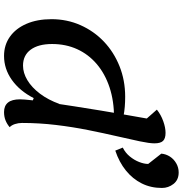

<svg xmlns="http://www.w3.org/2000/svg" viewBox="3 -883 905 951"><g transform="rotate(90 455.5 -407.5)"><path d="M257 25Q203 25 162 -4Q121 -33 98 -86Q75 -139 75 -210Q75 -287 104.5 -353.5Q134 -420 186 -469.5Q238 -519 308 -547Q378 -575 459 -575Q513 -575 553 -567Q559 -557 562 -545.5Q565 -534 565 -520Q480 -520 412.5 -497.5Q345 -475 297 -434Q249 -393 223.5 -337Q198 -281 198 -213Q198 -145 226 -107Q254 -69 305 -69Q341 -69 377 -90.5Q413 -112 444 -153Q475 -194 495 -250L486 -114L466 -122Q430 -52 375.5 -13.5Q321 25 257 25ZM535 25Q504 25 488 5.5Q472 -14 472 -54Q472 -72 476.5 -112Q481 -152 489 -207Q497 -262 507 -325.5Q517 -389 527.5 -453.5Q538 -518 548.5 -577Q559 -636 567 -682L523 -732Q548 -752 580 -763.5Q612 -775 638 -775Q666 -775 678 -762.5Q690 -750 690 -720Q690 -695 680 -647.5Q670 -600 655 -535Q640 -470 624.5 -393Q609 -316 599 -232.5Q589 -149 589 -64Q589 -46 594.5 -29Q600 -12 610 -3Q595 10 576.5 17.5Q558 25 535 25ZM726 -526 711 -563Q737 -576 755 -598Q773 -620 782.5 -644.5Q792 -669 792 -689L741 -754Q743 -777 755.5 -796.5Q768 -816 789 -828Q810 -840 834 -840Q871 -840 891 -814.5Q911 -789 911 -757Q911 -702 888.5 -657Q866 -612 824.5 -578.5Q783 -545 726 -526Z"/></g></svg>

Font: Lemonada
Style: Regular
Weight: 400
Designer: Mohamed Gaber (Arabic), Eduardo Tunni (Latin)
Foundry: Kief Type Foundry
Version: Version 4.005